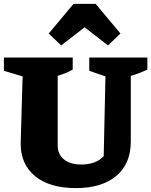

<svg xmlns="http://www.w3.org/2000/svg" viewBox="-26 -952 776 985"><path d="M364 13Q229 13 154.5 -48Q80 -109 80 -215L90 -560L-6 -589V-657H347V-595Q330 -585 312.5 -578Q295 -571 270 -563V-204Q270 -160 302.5 -134Q335 -108 391 -108Q427 -108 456.5 -118.5Q486 -129 506 -151L515 -560L432 -589V-657H730V-595Q709 -585 688 -577Q667 -569 645 -563V-226Q645 -112 570.5 -49.5Q496 13 364 13ZM465 -932 592 -780 528 -719 408 -812 288 -719 224 -780 351 -932Z"/></svg>

Font: Piazzolla ExtraBold
Style: Regular
Weight: 800
Designer: Juan Pablo del Peral
Foundry: Huerta Tipografica
Version: Version 1.330